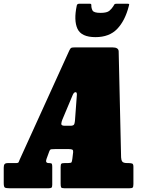

<svg xmlns="http://www.w3.org/2000/svg" viewBox="-60 -1009 775 1029"><path d="M-40 -28.5V-110.5Q-40 -123.5 -35.5 -129.2Q-31 -135 -17 -135H25.5Q38 -135 40 -140.2Q42 -145.5 45.5 -153.5L311.5 -738.5Q317 -750 321.5 -752.5Q326 -755 343 -755H543Q575.5 -755 576 -733.5L589 -165.5Q589.5 -151.5 595.2 -143.2Q601 -135 622.5 -135H628.5Q641.5 -135 648.2 -132.5Q655 -130 655 -115.5V-22.5Q655 -7.5 651 -3.8Q647 0 632.5 0H285.5Q270.5 0 267.8 -4.8Q265 -9.5 265 -24.5V-113.5Q265 -128 268.8 -131.5Q272.5 -135 286.5 -135H303.5Q321.5 -135 323.8 -140Q326 -145 328 -159.5L332 -193.5Q333 -203.5 328 -206.8Q323 -210 308.5 -210H235Q220.5 -210 214.2 -209Q208 -208 204 -197.5L189 -156.5Q181.5 -135 201.5 -135H203.5Q215.5 -135 217.8 -130.8Q220 -126.5 220 -114.5V-18.5Q220 -6 215.5 -3Q211 0 199.5 0H-7Q-28 0 -34 -3.8Q-40 -7.5 -40 -28.5ZM329.5 -499.5 274 -367.5Q269.5 -356.5 268.5 -345.8Q267.5 -335 287.5 -335H318Q335.5 -335 338.5 -345Q341.5 -355 342 -365.5L352 -501.5Q352.5 -515 345 -515Q336 -515 329.5 -499.5ZM451.5 -810Q376 -810 355.2 -854.8Q334.5 -899.5 351.5 -979.5Q353.5 -989 365 -989H422Q430 -989 429.5 -981Q429 -966 435.8 -953Q442.5 -940 479 -940Q513.5 -940 526.5 -951.5Q539.5 -963 546.5 -974.5Q550.5 -981.5 553 -985.2Q555.5 -989 564.5 -989H623Q631 -989 632 -986.8Q633 -984.5 630.5 -977Q610.5 -898.5 568.2 -854.2Q526 -810 451.5 -810Z"/></svg>

Font: Besley* Condensed Fatface
Style: Italic
Weight: 900
Width: 3
Italic angle: -13°
Designer: Owen Earl
Foundry: indestructible type*
Version: Version 3.000; ttfautohint (v1.8.3)